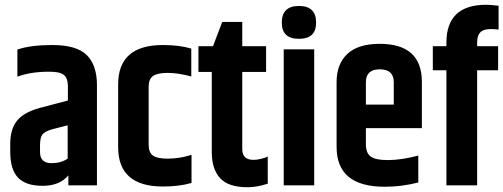

<svg xmlns="http://www.w3.org/2000/svg" viewBox="-20 -778 2113 806"><path d="M53 -570Q108 -589 200 -589Q301 -589 344 -547Q387 -505 387 -420V0H267V-42Q231 2 159 2Q88 2 55.5 -32.5Q23 -67 23 -140V-174Q23 -237 52 -272Q81 -307 147 -325L265 -356V-420Q264 -451 247.5 -464Q231 -477 187 -477Q108 -477 53 -456ZM264 -112V-252L198 -235Q167 -226 157.5 -212.5Q148 -199 148 -168V-140Q148 -93 196 -93Q236 -93 264 -112Z M476 -424Q476 -589 664 -589Q733 -589 783 -574V-457Q728 -472 684 -472Q641 -472 622.5 -459Q604 -446 604 -414V-170Q604 -138 622 -125Q640 -112 684 -112Q734 -112 784 -128V-10Q732 5 664 5Q476 5 476 -160Z M913 -686H997V-584H1097V-476H997V-152Q997 -107 1044 -107Q1053 -107 1062.5 -108.5Q1072 -110 1079 -112Q1086 -114 1091 -115.5Q1096 -117 1100 -119L1104 -121V-7Q1059 8 1019 8Q939 8 904 -30Q869 -68 869 -140V-476H813V-584H874Z M1171 -571H1299V0H1171ZM1163 -683Q1163 -753 1235 -753Q1307 -753 1307 -683Q1307 -615 1235 -615Q1163 -615 1163 -683Z M1516 -339H1633V-433Q1633 -487 1574 -487Q1516 -487 1516 -433ZM1393 -161V-434Q1393 -509 1438 -551.5Q1483 -594 1574 -594Q1751 -594 1751 -434V-240H1516V-171Q1516 -136 1536 -121Q1556 -106 1607 -106Q1666 -106 1736 -125V-12Q1666 6 1595 6Q1393 6 1393 -161Z M1854 -599Q1854 -758 2021 -758Q2037 -758 2073 -754V-654Q2055 -656 2040 -656Q2010 -656 1996.5 -642.5Q1983 -629 1983 -600V-584H2071V-483H1983V0H1854V-483H1797V-584H1854Z"/></svg>

Font: Khand ExtraBold
Style: Regular
Weight: 800
Designer: Sanchit Sawaria and Jyotish Sonowal (Devanagari), Satya Rajpurohit (Latin)
Foundry: Indian Type Foundry
Version: Version 2.000;PS 1.0;hotconv 1.0.79;makeotf.lib2.5.61930